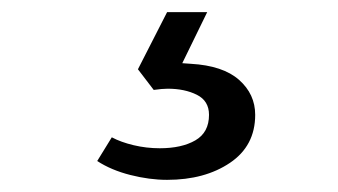

<svg xmlns="http://www.w3.org/2000/svg" viewBox="-20 -44 557 316"><path d="M140 221 164 182Q179 190 200 195Q221 200 243 200Q279 200 301.5 187Q324 174 324 145Q324 122 304 112Q284 102 256 102Q247 102 233 104L207 70L255 -24H321L280 60L294 61Q347 64 373.5 87.5Q400 111 400 145Q400 196 358.5 224Q317 252 255 252Q226 252 194.5 244Q163 236 140 221Z"/></svg>

Font: Trirong
Style: Bold
Weight: 700
Designer: Katatrad Team
Foundry: CadsonDemak
Version: Version 1.001